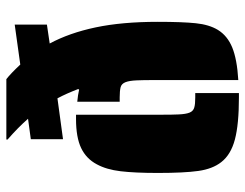

<svg xmlns="http://www.w3.org/2000/svg" viewBox="-106 -678 791 620"><g transform="rotate(-90 290.0 -367.5)"><path d="M342 -254Q342 -305 341 -322Q340 -346 335 -358.5Q330 -371 319 -374Q307 -377 286 -377H272V-514Q294 -512 311 -508L313 -511Q298 -550 283 -578L151 -560V-664L217 -673Q189 -705 150 -739V-743H345Q364 -728 392 -698L521 -716V-612L460 -603Q494 -540 512 -455Q530 -370 530 -254Q530 -175 525.5 -131.5Q521 -88 504 -60Q485 -29 447 -13.5Q409 2 342 6ZM77 -49Q55 -77 48.5 -123Q42 -169 42 -254Q42 -328 47.5 -374Q53 -420 70 -451Q88 -485 122.5 -501.5Q157 -518 216 -518H230V-254Q230 -203 231 -187Q232 -163 237 -151Q242 -139 254 -136Q264 -133 286 -133H300V8H286Q199 8 150 -5Q101 -18 77 -49Z"/></g></svg>

Font: Saira Stencil
Style: Regular
Weight: 400
Designer: Hector Gatti with collaboration of the Omnibus-Type team
Foundry: Omnibus-Type
Version: Version 1.003